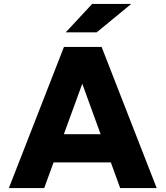

<svg xmlns="http://www.w3.org/2000/svg" viewBox="-20 -953 839 973"><path d="M622 -130H176V-273H622ZM774 0H589L375 -589H419L204 0H25L304 -715H495ZM645 -933 470 -789H313L447 -933Z"/></svg>

Font: Wix Madefor Display ExtraBold
Style: Regular
Weight: 800
Designer: Dalton Maag Ltd
Foundry: Dalton Maag Ltd
Version: Version 3.100